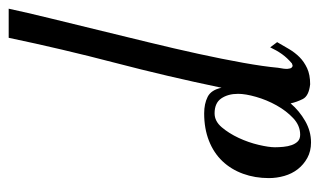

<svg xmlns="http://www.w3.org/2000/svg" viewBox="-167 -563 736 442"><g transform="rotate(-90 201.0 -342.0)"><path d="M266 -70Q263 -55 263.5 -48Q264 -41 266.5 -38.5Q269 -36 271.5 -36.5Q274 -37 276 -38Q289 -49 297.5 -61Q306 -73 313 -88L325 -72Q317 -58 309 -44.5Q301 -31 290.5 -20.5Q280 -10 265 -3Q250 4 228 4Q201 1 194 -13Q187 -27 184 -41Q167 -21 143.5 -7.5Q120 6 94 6Q74 6 58.5 -2.5Q43 -11 32.5 -24.5Q22 -38 17 -55.5Q12 -73 12 -91Q12 -123 22 -150.5Q32 -178 51 -198Q70 -218 98 -229Q126 -240 161 -240Q183 -240 199 -232Q215 -224 220 -200Q246 -325 277.5 -445.5Q309 -566 335 -690H402Q393 -648 380 -595Q367 -542 353 -484.5Q339 -427 324.5 -367.5Q310 -308 298 -253Q286 -198 277.5 -150.5Q269 -103 266 -70ZM161 -216Q143 -216 129 -199.5Q115 -183 104.5 -160.5Q94 -138 88.5 -114.5Q83 -91 83 -77Q83 -68 84 -57.5Q85 -47 88 -38.5Q91 -30 96.5 -24.5Q102 -19 112 -19Q133 -19 150 -35Q167 -51 179.5 -73.5Q192 -96 199 -120.5Q206 -145 206 -162Q206 -185 195.5 -200.5Q185 -216 161 -216Z"/></g></svg>

Font: Lucien Schoenschriftv CAT
Style: Regular
Weight: 400
Designer: Lucian Bernhard 1928
Foundry: CAT-Fonts Peter Wiegel
Version: Version 1.000